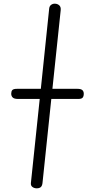

<svg xmlns="http://www.w3.org/2000/svg" viewBox="-20 -1024 476 1044"><path d="M179.5 0Q166.5 0 156.5 -7.2Q146.5 -14.5 148 -29L196 -486H77.5Q57 -486 49 -494Q41 -502 41 -514.5Q41 -527 46.8 -534Q52.5 -541 72.5 -541H202L247.5 -978Q249 -991 257.8 -997.5Q266.5 -1004 277.5 -1004Q292 -1004 302 -995.2Q312 -986.5 310 -968L265 -541H401.5Q420 -541 427.8 -534Q435.5 -527 435.5 -514.5Q435.5 -500.5 429.5 -493.2Q423.5 -486 407 -486H259L211 -28.5Q209 -12.5 201.2 -6.2Q193.5 0 179.5 0Z"/></svg>

Font: Edu NSW ACT Hand
Style: Regular
Weight: 400
Designer: Tina and Corey Anderson, Eben Sorkin, Mirko Velimirovic
Foundry: Sorkin Type Co.
Version: Version 2.000